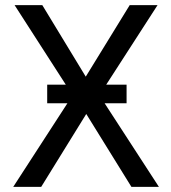

<svg xmlns="http://www.w3.org/2000/svg" viewBox="-20 -731 669 751"><path d="M475.1 -327.1H389.2L601.6 0H494.1L317.4 -285.2L141.1 0H31.7L243.7 -327.1H164.6V-399.9H237.3L37.1 -710.9H145.5L315.4 -431.2L487.3 -710.9H596.2L395.5 -399.9H475.1Z"/></svg>

Font: Roboto Web
Style: Regular
Weight: 400
Designer: Google
Version: Version 1.200310; 2013